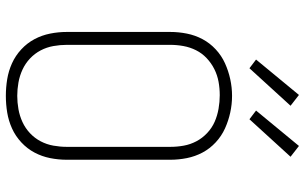

<svg xmlns="http://www.w3.org/2000/svg" viewBox="-208 -800 1017 640"><g transform="rotate(90 300.0 -480.5)"><path d="M300 8Q272 8 244.5 3.5Q217 -1 191.5 -12.5Q166 -24 145 -43.5Q124 -63 111 -87.5Q98 -112 92.5 -139.5Q87 -167 87 -195V-540Q87 -568 92.5 -595.5Q98 -623 111 -647.5Q124 -672 145 -691.5Q166 -711 191.5 -722.5Q217 -734 244.5 -740Q272 -746 300 -746Q328 -746 355.5 -740Q383 -734 408.5 -722.5Q434 -711 455 -691.5Q476 -672 489 -647.5Q502 -623 507.5 -595.5Q513 -568 513 -540V-195Q513 -167 507.5 -139.5Q502 -112 489 -87.5Q476 -63 455 -43.5Q434 -24 408.5 -12.5Q383 -1 355.5 3.5Q328 8 300 8ZM300 -30Q322 -30 344.5 -34Q367 -38 387.5 -47.5Q408 -57 424.5 -72.5Q441 -88 451.5 -108Q462 -128 466 -150.5Q470 -173 470 -195V-540Q470 -563 466 -585Q462 -607 451.5 -627Q441 -647 424 -663Q407 -679 386.5 -688Q366 -697 343 -701Q320 -705 298 -705Q275 -705 253 -701Q231 -697 211 -687Q191 -677 174.5 -661.5Q158 -646 148 -626Q138 -606 134 -584Q130 -562 130 -540V-195Q130 -173 134 -150.5Q138 -128 148.5 -108Q159 -88 175.5 -72.5Q192 -57 212.5 -47.5Q233 -38 255.5 -34Q278 -30 300 -30ZM378 -804 349 -826 467 -969 503 -941ZM208 -804 179 -826 297 -969 333 -941Z"/></g></svg>

Font: Zed Sans Extralight Extended
Style: Regular
Weight: 200
Width: 7
Designer: Belleve Invis
Foundry: Belleve Invis
Version: Version 1.0.0; ttfautohint (v1.8.4)